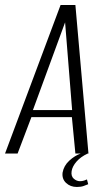

<svg xmlns="http://www.w3.org/2000/svg" viewBox="-41 -611 424 764"><path d="M-21 0 200 -591H259L311 0H259L245 -145H84L29 0ZM90 -173H246L218 -522ZM265 133Q239 133 222 117Q205 101 208 76Q213 48 235 28Q257 8 280 0H308Q280 13 263.5 32Q247 51 244 70Q241 90 252.5 100Q264 110 277 110Q286 110 293.5 107.5Q301 105 305 103L310 122Q303 125 292 129Q281 133 265 133Z"/></svg>

Font: Alumni Sans Light
Style: Italic
Weight: 300
Italic angle: -8°
Version: Version 1.016